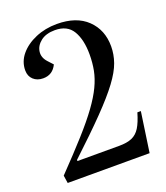

<svg xmlns="http://www.w3.org/2000/svg" viewBox="-137 -839 808 934"><g transform="rotate(-20 267.0 -372.5)"><path d="M45 -585Q45 -630 75 -666Q105 -702 155.5 -723.5Q206 -745 266 -745Q367 -745 422.5 -691.5Q478 -638 478 -553Q478 -511 463.5 -470Q449 -429 411.5 -378.5Q374 -328 306.5 -258.5Q239 -189 133 -90V-84H349Q390 -84 415.5 -95Q441 -106 457.5 -132.5Q474 -159 488 -207H506L476 0H52L46 -40Q128 -125 184.5 -188Q241 -251 276.5 -300Q312 -349 331.5 -390Q351 -431 358.5 -469.5Q366 -508 366 -552Q366 -628 338.5 -674Q311 -720 247 -720Q201 -720 173.5 -698.5Q146 -677 142 -647Q138 -617 162 -591L186 -565Q164 -519 115 -519Q84 -519 64.5 -537Q45 -555 45 -585Z"/></g></svg>

Font: Literata 72pt Medium
Style: Italic
Weight: 500
Italic angle: -2°
Designer: Latin by Veronika Burian and Jose Scaglione. Greek by Irene Vlachou. Cyrillic by Vera Evstafieva
Foundry: TypeTogether
Version: Version 3.002